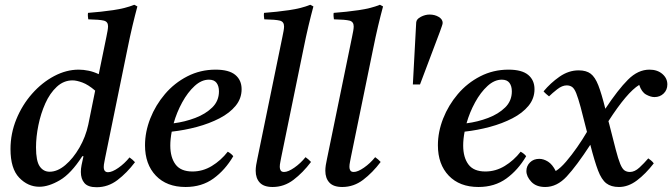

<svg xmlns="http://www.w3.org/2000/svg" viewBox="-20 -772 2818 805"><path d="M330 -117H325Q278 -44 231 -16.5Q184 11 145 11Q97 11 60.5 -27Q24 -65 24 -147Q24 -212 48.5 -272Q73 -332 114.5 -379Q156 -426 207 -453Q258 -480 310 -480Q330 -480 351.5 -475.5Q373 -471 394 -461L426 -617Q429 -631 431 -643Q433 -655 433 -662Q433 -681 415.5 -685.5Q398 -690 350 -691Q349 -698 348.5 -704.5Q348 -711 349 -718Q403 -722 454.5 -729.5Q506 -737 543 -752L556 -745Q546 -708 535.5 -664Q525 -620 514 -565L421 -111Q420 -104 417.5 -92.5Q415 -81 415 -72Q415 -50 433 -50Q450 -50 476 -68Q502 -86 523 -112Q536 -103 546 -92Q512 -47 472.5 -17Q433 13 385 13Q349 13 334 -4.5Q319 -22 319 -51Q319 -65 322 -80Q325 -95 330 -117ZM350 -249 379 -392Q350 -417 325.5 -426Q301 -435 284 -435Q247 -435 218 -408Q189 -381 170 -338.5Q151 -296 141 -247Q131 -198 131 -154Q131 -97 146.5 -74.5Q162 -52 188 -52Q221 -52 254 -80Q287 -108 313 -153Q339 -198 350 -249Z M993 -398Q993 -359 968 -328.5Q943 -298 900.5 -276Q858 -254 806 -240Q754 -226 700 -220Q694 -189 694 -162Q694 -112 716 -82.5Q738 -53 787 -53Q830 -53 868 -76Q906 -99 935 -136Q951 -127 958 -117Q924 -59 875 -23.5Q826 12 758 12Q679 12 633.5 -35.5Q588 -83 588 -163Q588 -219 610 -275Q632 -331 671.5 -377.5Q711 -424 765.5 -452Q820 -480 884 -480Q940 -480 966.5 -458Q993 -436 993 -398ZM708 -255Q755 -261 798.5 -277.5Q842 -294 870 -321.5Q898 -349 898 -389Q898 -411 888 -424.5Q878 -438 856 -438Q825 -438 796 -411.5Q767 -385 744 -343Q721 -301 708 -255Z M1261 -113Q1274 -104 1284 -93Q1250 -48 1210.5 -18Q1171 12 1123 12Q1086 12 1069 -6.5Q1052 -25 1052 -56Q1052 -67 1054 -80Q1056 -93 1059 -106L1164 -617Q1167 -631 1169 -642.5Q1171 -654 1171 -661Q1171 -681 1153.5 -685.5Q1136 -690 1088 -691Q1087 -698 1086.5 -704.5Q1086 -711 1087 -718Q1141 -722 1192.5 -729.5Q1244 -737 1281 -752L1294 -745Q1284 -708 1273.5 -664Q1263 -620 1252 -565L1159 -112Q1158 -105 1155.5 -93.5Q1153 -82 1153 -72Q1153 -63 1157 -57Q1161 -51 1171 -51Q1188 -51 1214 -69Q1240 -87 1261 -113Z M1553 -113Q1566 -104 1576 -93Q1542 -48 1502.5 -18Q1463 12 1415 12Q1378 12 1361 -6.5Q1344 -25 1344 -56Q1344 -67 1346 -80Q1348 -93 1351 -106L1456 -617Q1459 -631 1461 -642.5Q1463 -654 1463 -661Q1463 -681 1445.5 -685.5Q1428 -690 1380 -691Q1379 -698 1378.5 -704.5Q1378 -711 1379 -718Q1433 -722 1484.5 -729.5Q1536 -737 1573 -752L1586 -745Q1576 -708 1565.5 -664Q1555 -620 1544 -565L1451 -112Q1450 -105 1447.5 -93.5Q1445 -82 1445 -72Q1445 -63 1449 -57Q1453 -51 1463 -51Q1480 -51 1506 -69Q1532 -87 1553 -113Z M1824 -638 1741 -418H1711L1725 -678Q1726 -692 1744.5 -701.5Q1763 -711 1781 -711Q1803 -711 1819.5 -701Q1836 -691 1836 -676Q1836 -672 1832.5 -662Q1829 -652 1824 -638Z M2221 -398Q2221 -359 2196 -328.5Q2171 -298 2128.5 -276Q2086 -254 2034 -240Q1982 -226 1928 -220Q1922 -189 1922 -162Q1922 -112 1944 -82.5Q1966 -53 2015 -53Q2058 -53 2096 -76Q2134 -99 2163 -136Q2179 -127 2186 -117Q2152 -59 2103 -23.5Q2054 12 1986 12Q1907 12 1861.5 -35.5Q1816 -83 1816 -163Q1816 -219 1838 -275Q1860 -331 1899.5 -377.5Q1939 -424 1993.5 -452Q2048 -480 2112 -480Q2168 -480 2194.5 -458Q2221 -436 2221 -398ZM1936 -255Q1983 -261 2026.5 -277.5Q2070 -294 2098 -321.5Q2126 -349 2126 -389Q2126 -411 2116 -424.5Q2106 -438 2084 -438Q2053 -438 2024 -411.5Q1995 -385 1972 -343Q1949 -301 1936 -255Z M2698 -108Q2703 -105 2710 -99Q2717 -93 2721 -87Q2687 -43 2650.5 -15.5Q2614 12 2575 12Q2542 12 2522 -3.5Q2502 -19 2487.5 -57Q2473 -95 2455 -165Q2397 -76 2356 -32Q2315 12 2266 12Q2228 12 2207.5 -10Q2187 -32 2187 -55Q2187 -76 2202 -91Q2217 -106 2241 -106Q2259 -106 2277.5 -94.5Q2296 -83 2310 -55Q2330 -67 2353.5 -94.5Q2377 -122 2400 -155Q2423 -188 2441 -219Q2425 -284 2414.5 -322.5Q2404 -361 2396 -381Q2388 -401 2378.5 -407.5Q2369 -414 2356 -414Q2337 -414 2316 -397.5Q2295 -381 2282 -368Q2277 -372 2270.5 -377.5Q2264 -383 2259 -389Q2288 -424 2326 -450.5Q2364 -477 2406 -477Q2438 -477 2456.5 -463Q2475 -449 2488.5 -414.5Q2502 -380 2518 -316Q2571 -396 2613 -438Q2655 -480 2703 -480Q2736 -480 2757 -462Q2778 -444 2778 -418Q2778 -395 2762.5 -380Q2747 -365 2724 -365Q2708 -365 2689 -375.5Q2670 -386 2660 -416Q2609 -385 2531 -264Q2532 -261 2532.5 -258.5Q2533 -256 2534 -253Q2551 -186 2561.5 -145.5Q2572 -105 2580.5 -84.5Q2589 -64 2598.5 -57.5Q2608 -51 2621 -51Q2641 -51 2661 -69.5Q2681 -88 2698 -108Z"/></svg>

Font: Tiro Devanagari Marathi
Style: Italic
Weight: 400
Italic angle: -11°
Designer: Devanagari: John Hudson & Fiona Ross, assisted by Paul Hanslow. Latin: John Hudson with Paul Hanslow, assisted by Kaja S
Foundry: Tiro Typeworks Ltd.
Version: Version 1.52